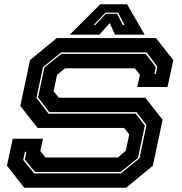

<svg xmlns="http://www.w3.org/2000/svg" viewBox="-20 -878 852 898"><path d="M93.5 0 12.5 -103 39.5 -229H181L168.5 -172L192.5 -141.5H531L568 -172L584.5 -249L560.5 -279.5H156L75 -382.5L120.5 -597L245.5 -700H709.5L790.5 -597L763.5 -471H622L634.5 -528L610.5 -558.5H284.5L247 -528L230.5 -451.5L255 -421H659.5L740.5 -318L695 -103L570 0ZM139.5 -67H545L632.5 -137.5L665 -293L618.5 -353.5H210.5L158 -422L187.5 -562L267 -626H661.5L708.5 -564.5L702 -532.5H709L716 -566.5L665.5 -633H266L181 -564L150.5 -420L207 -346.5H614.5L657.5 -291L625.5 -139.5L544 -74H143.5L96 -132L103.5 -168H96.5L88.5 -130ZM448.5 -858H574.5L656.5 -716H518L493 -770L445 -716H306.5ZM473 -819 418 -761H425.5L475 -813.5H527.5L554.5 -761H562.5L532.5 -819Z"/></svg>

Font: Tourney Expanded ExtraBold
Style: Italic
Weight: 800
Width: 7
Italic angle: -12°
Designer: Tyler Finck
Foundry: Etcetera Type Co
Version: Version 1.010; ttfautohint (v1.8.3)